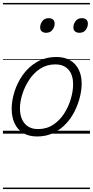

<svg xmlns="http://www.w3.org/2000/svg" viewBox="-20 -905 629 1300"><path d="M231 19Q175 19 136.5 -4.5Q98 -28 78.5 -70.5Q59 -113 59 -168Q59 -223 78 -284Q97 -345 135 -398.5Q173 -452 230 -485.5Q287 -519 363 -519Q417 -519 455 -496.5Q493 -474 513 -433.5Q533 -393 533 -339Q533 -298 521.5 -250Q510 -202 486.5 -154Q463 -106 426.5 -67Q390 -28 341.5 -4.5Q293 19 231 19ZM237 -31Q296 -31 341 -61Q386 -91 415.5 -138Q445 -185 460 -237Q475 -289 475 -334Q475 -376 461.5 -406Q448 -436 421 -452.5Q394 -469 355 -469Q297 -469 252.5 -440Q208 -411 177.5 -364.5Q147 -318 131 -266.5Q115 -215 115 -171Q115 -128 129.5 -96.5Q144 -65 171 -48Q198 -31 237 -31ZM292 -683Q275 -683 263.5 -692Q252 -701 252 -719Q252 -743 267 -762.5Q282 -782 309 -782Q327 -782 338.5 -773Q350 -764 350 -745Q350 -722 335 -702.5Q320 -683 292 -683ZM518 -683Q500 -683 488.5 -692Q477 -701 477 -719Q477 -743 492 -762.5Q507 -782 535 -782Q552 -782 563.5 -773Q575 -764 575 -745Q575 -722 560.5 -702.5Q546 -683 518 -683ZM0 365H589V375H0ZM0 -20H589V0H0ZM0 -505H589V-500H0ZM0 -885H589V-875H0Z"/></svg>

Font: Playwrite DK Uloopet Guides
Style: Regular
Weight: 400
Designer: Veronika Burian, José Scaglione
Foundry: TypeTogether
Version: Version 1.003